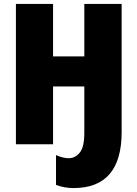

<svg xmlns="http://www.w3.org/2000/svg" viewBox="-20 -734 699 977"><path d="M599 -714H409V-447H250V-714H61V0H250V-294H409V-57Q409 14 386 42.5Q363 71 330 71Q300 71 265 55V207Q308 223 354 223Q599 223 599 -62Z"/></svg>

Font: Noto Sans Display SemiCondensed Black
Style: Regular
Weight: 900
Width: 4
Designer: Monotype Design Team
Foundry: Monotype Imaging Inc.
Version: Version 1.900